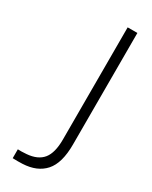

<svg xmlns="http://www.w3.org/2000/svg" viewBox="-185 -744 624 787"><g transform="rotate(30 126.5 -350.0)"><path d="M29 0V-42Q44 -41 70 -43Q121 -47 145 -76.5Q169 -106 169 -169V-700H215V-172Q215 -84 179 -43.5Q143 -3 75 0Q53 1 29 0Z"/></g></svg>

Font: Bebas Neue Book
Style: Regular
Weight: 400
Designer: Ryoichi Tsunekawa
Foundry: Ryoichi Tsunekawa
Version: Version 001.003